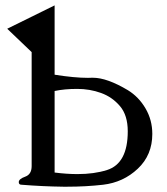

<svg xmlns="http://www.w3.org/2000/svg" viewBox="-20 -687 622 714"><path d="M183.1 -45.4Q228.5 -39.6 268.1 -39.6Q330.1 -39.6 377.9 -54.7Q455.1 -79.1 455.1 -198.7Q455.1 -258.3 426.3 -292.2Q397.5 -326.2 355.7 -341.3Q314 -356.4 267.1 -356.4Q219.7 -356.4 183.1 -348.6ZM97.7 -493.2 6.8 -580.1 183.1 -667V-409.2Q256.8 -397.5 307.1 -397.5Q314.5 -397.5 321.3 -397.9H325.7Q377.9 -397.9 455.6 -351.6Q496.1 -326.7 521.2 -283.7Q546.4 -240.7 546.4 -189Q546.4 -110.4 492.4 -59.6Q438.5 -8.8 363.3 0Q298.8 7.3 230.5 7.3H214.8Q138.2 6.3 60.1 0Q49.8 0 49.8 -9.8Q49.8 -21.5 73.7 -30Q97.7 -38.6 97.7 -69.3Z"/></svg>

Font: Caudex
Style: Regular
Weight: 400
Version: Version 1.04